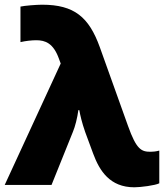

<svg xmlns="http://www.w3.org/2000/svg" viewBox="-20 -786 706 816"><path d="M0 0H199L290 -226C299 -247 309 -286 313 -318H317C321 -296 328 -265 342 -225L376 -133C403 -60 447 10 551 10C577 10 640 2 657 -7V-146C642 -142 630 -141 620 -141C581 -141 560 -150 524 -251L404 -586C358 -713 296 -766 159 -766C135 -766 85 -762 67 -758V-607C88 -612 115 -615 134 -615C172 -615 207 -603 231 -535L238 -516Z"/></svg>

Font: Noto Sans UI Black
Style: Regular
Weight: 900
Designer: Monotype Design Team
Foundry: Monotype Imaging Inc.
Version: Version 1.901